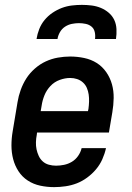

<svg xmlns="http://www.w3.org/2000/svg" viewBox="-20 -760 540 788"><path d="M202 8Q173 8 145 2Q117 -4 94 -19Q71 -34 56 -57Q41 -80 34 -107Q27 -134 27 -163Q27 -192 32 -221L52 -341Q56 -366 65 -391Q74 -416 88 -438Q102 -460 123 -478.5Q144 -497 168 -508Q192 -519 217.5 -523.5Q243 -528 268 -528Q297 -528 325.5 -522Q354 -516 377 -501.5Q400 -487 416 -464Q432 -441 439.5 -414Q447 -387 446.5 -357.5Q446 -328 441 -299L427 -216H132L131 -207Q128 -192 127.5 -176.5Q127 -161 130 -147Q133 -133 139 -120Q145 -107 155.5 -97.5Q166 -88 180.5 -84Q195 -80 210 -80Q226 -80 243 -83.5Q260 -87 275 -96Q290 -105 300.5 -120Q311 -135 315 -152H415Q410 -129 400 -106.5Q390 -84 374 -65Q358 -46 337.5 -31Q317 -16 295 -7.5Q273 1 249 4.5Q225 8 202 8ZM147 -304H341L343 -313Q345 -328 345.5 -343Q346 -358 344 -372Q342 -386 336.5 -399Q331 -412 320.5 -421.5Q310 -431 296.5 -435.5Q283 -440 268 -440Q247 -440 225 -432Q203 -424 187 -407Q171 -390 162.5 -369Q154 -348 151 -327ZM130 -600Q133 -620 141 -640.5Q149 -661 163 -678Q177 -695 195.5 -707.5Q214 -720 234 -727.5Q254 -735 275 -737.5Q296 -740 316 -740Q336 -740 356 -737.5Q376 -735 394 -727.5Q412 -720 426.5 -707.5Q441 -695 449 -678Q457 -661 458 -640.5Q459 -620 456 -600H370Q372 -614 369 -628Q366 -642 356 -650.5Q346 -659 332 -662Q318 -665 304 -665Q290 -665 275 -662Q260 -659 247 -650.5Q234 -642 226 -628Q218 -614 216 -600Z"/></svg>

Font: Iosevka Semibold Oblique
Style: Regular
Weight: 600
Italic angle: -9°
Monospace: yes
Designer: Belleve Invis
Foundry: Belleve Invis
Version: Version 32.5.0; ttfautohint (v1.8.4)